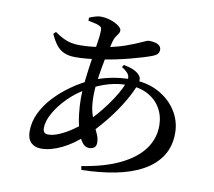

<svg xmlns="http://www.w3.org/2000/svg" viewBox="-89 -903 1179 1056"><g transform="rotate(10 500.0 -374.5)"><path d="M427 29Q555 9 640 -32.5Q725 -74 768 -132.5Q811 -191 811 -263Q811 -317 786 -360.5Q761 -404 714 -429Q667 -454 602 -454Q548 -454 497.5 -440Q447 -426 390 -395Q329 -362 283.5 -316Q238 -270 213 -224.5Q188 -179 188 -143Q188 -126 195 -118Q202 -110 217 -110Q244 -110 277 -124Q310 -138 344 -160.5Q378 -183 406 -209Q434 -234 462 -266Q490 -298 516 -333.5Q542 -369 561.5 -403Q581 -437 591 -464Q602 -492 593 -509.5Q584 -527 553 -546L561 -559Q590 -554 612.5 -545Q635 -536 650 -520Q659 -510 660.5 -498.5Q662 -487 658 -473Q642 -426 607.5 -367.5Q573 -309 527 -251.5Q481 -194 431 -146Q370 -88 307.5 -57.5Q245 -27 192 -27Q156 -27 135 -48Q114 -69 114 -111Q114 -164 138 -213.5Q162 -263 202.5 -306Q243 -349 292.5 -384Q342 -419 393 -442Q439 -463 495.5 -475.5Q552 -488 612 -488Q704 -488 769 -452.5Q834 -417 869 -360.5Q904 -304 904 -239Q904 -164 869 -110Q834 -56 770.5 -21Q707 14 620.5 31Q534 48 431 50ZM451 -76Q428 -76 411 -100Q394 -124 382.5 -163Q371 -202 365.5 -248.5Q360 -295 360 -340Q360 -386 366.5 -442.5Q373 -499 381.5 -554.5Q390 -610 397 -654.5Q404 -699 404 -722Q404 -736 400 -741.5Q396 -747 384 -751Q372 -756 357 -759Q342 -762 327 -765V-782Q341 -788 358.5 -793.5Q376 -799 389 -799Q418 -799 445.5 -790Q473 -781 491 -767.5Q509 -754 509 -743Q509 -731 502.5 -722.5Q496 -714 489 -703Q482 -692 477 -674Q469 -643 460 -603.5Q451 -564 443.5 -521.5Q436 -479 431 -438.5Q426 -398 426 -363Q426 -309 436 -271.5Q446 -234 459 -206.5Q472 -179 481.5 -157Q491 -135 491 -113Q491 -93 480 -84.5Q469 -76 451 -76ZM290 -555Q253 -555 227 -566.5Q201 -578 183 -601.5Q165 -625 149 -661L162 -673Q188 -655 210 -644Q232 -633 254 -628.5Q276 -624 303 -624Q336 -624 369 -627.5Q402 -631 432 -636Q505 -649 556 -667.5Q607 -686 636.5 -700Q666 -714 674 -714Q708 -714 725.5 -704Q743 -694 743 -676Q743 -662 735.5 -653Q728 -644 711 -637Q693 -630 662.5 -620.5Q632 -611 594 -601Q556 -591 513.5 -582Q471 -573 428 -567Q395 -562 359 -558.5Q323 -555 290 -555Z"/></g></svg>

Font: Noto Serif SC ExtraLight SemiBold
Style: Regular
Weight: 600
Version: Version 2.002-H1;hotconv 1.1.0;makeotfexe 2.6.0